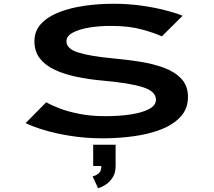

<svg xmlns="http://www.w3.org/2000/svg" viewBox="-20 -726 1140 1023"><path d="M529 11Q437 11 356.8 -1.8Q276.5 -14.5 214.8 -33.2Q153 -52 116.5 -70L226.5 -181.5Q251.5 -166 296.5 -148.8Q341.5 -131.5 403.2 -119.2Q465 -107 541 -107Q619 -107 680 -116.8Q741 -126.5 776 -146Q811 -165.5 811 -195Q811 -239.5 740 -261.8Q669 -284 527.5 -296.5Q453.5 -303 387.8 -316.8Q322 -330.5 271.5 -354.2Q221 -378 192.2 -415Q163.5 -452 163.5 -506Q163.5 -562 199.8 -600.2Q236 -638.5 296.8 -661.8Q357.5 -685 432.5 -695.5Q507.5 -706 585 -706Q662.5 -706 733.5 -696Q804.5 -686 861.2 -671.2Q918 -656.5 953 -642L842.5 -532.5Q804.5 -550 735.8 -569Q667 -588 570 -588Q508 -588 454.2 -579Q400.5 -570 367.2 -551.8Q334 -533.5 334 -505.5Q334 -466.5 396.2 -446.5Q458.5 -426.5 582 -415Q653.5 -408.5 724.2 -397.5Q795 -386.5 853.2 -365Q911.5 -343.5 946.5 -306.2Q981.5 -269 981.5 -209.5Q981.5 -146.5 942.2 -104Q903 -61.5 837.5 -36.2Q772 -11 691.5 0Q611 11 529 11ZM476.5 158.5V45H596V158.5Q596 196.5 579 221.5Q562 246.5 540 259.8Q518 273 502.5 277L473.5 213.5Q490.5 210 505.2 198.2Q520 186.5 520 158.5Z"/></svg>

Font: Trispace Expanded SemiBold
Style: Regular
Weight: 600
Width: 7
Designer: Tyler Finck
Foundry: Etcetera Type Company
Version: Version 1.210; ttfautohint (v1.8.3)